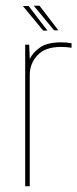

<svg xmlns="http://www.w3.org/2000/svg" viewBox="-20 -651 270 671"><path d="M68 0V-495H82L84 -445Q95 -468 120.5 -485.5Q146 -503 193 -503Q214 -503 230 -500V-484Q214 -487 193 -487Q138 -487 111 -458Q84 -429 84 -389V0ZM169 -545 98 -631H118L184 -545ZM131 -544 60 -630H80L146 -544Z"/></svg>

Font: Alumni Sans Pinstripe
Style: Regular
Weight: 400
Designer: Robert E. Leuschke
Foundry: Robert E. Leuschke
Version: Version 1.010; ttfautohint (v1.8.4.7-5d5b)